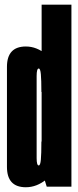

<svg xmlns="http://www.w3.org/2000/svg" viewBox="-20 -805 338 828"><path d="M181.5 0H288V-785H159.5V-71ZM91.5 2.5Q138.5 2.5 180 -31.5Q221.5 -65.5 221.5 -145L158.5 -195Q158.5 -141.5 156.2 -116.5Q154 -91.5 147 -91.5Q138 -91.5 138 -123.5Q138 -155.5 138 -301Q138 -445 138 -477.2Q138 -509.5 147 -509.5Q154 -509.5 156.2 -484.8Q158.5 -460 158.5 -408L221.5 -455.5Q221.5 -535 180 -569.8Q138.5 -604.5 91.5 -604.5Q10 -604.5 10 -516.8Q10 -429 10 -301Q10 -173 10 -85.2Q10 2.5 91.5 2.5Z"/></svg>

Font: Anybody UltraCondensed
Style: Bold
Weight: 700
Width: 1
Version: Version 1.113;gftools[0.9.25]